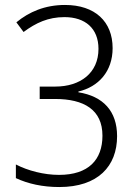

<svg xmlns="http://www.w3.org/2000/svg" viewBox="-20 -744 553 774"><path d="M434 -550C434 -657 363 -724 242 -724C161 -724 97 -696 46 -654L75 -615C125 -652 174 -675 240 -675C323 -675 377 -630 377 -547C377 -450 304 -395 203 -395H140V-345H202C318 -345 393 -302 393 -197C393 -100 337 -39 218 -39C157 -39 92 -56 44 -81V-26C93 -3 152 10 219 10C375 10 452 -74 452 -195C452 -296 396 -356 296 -372V-375C377 -394 434 -456 434 -550Z"/></svg>

Font: Noto Sans Gujarati SemiCondensed Light
Style: Regular
Weight: 300
Width: 4
Designer: Jelle Bosma - Monotype Design Team, Universal Thirst
Foundry: Monotype Imaging Inc.
Version: Version 2.106